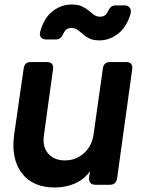

<svg xmlns="http://www.w3.org/2000/svg" viewBox="-20 -819 634 851"><path d="M223 12Q124 12 76 -52.5Q28 -117 43 -224L85 -516Q89 -544 116 -544H188Q219 -544 215 -512L175 -222Q167 -170 193 -139Q219 -108 268 -108Q316 -108 352 -140Q388 -172 395 -225L436 -516Q440 -544 468 -544H539Q570 -544 566 -512L499 -28Q494 0 467 0H403Q388 0 380.5 -8.5Q373 -17 375 -32L379 -60Q352 -23 311.5 -5.5Q271 12 223 12ZM421 -640Q393 -640 376 -648.5Q359 -657 347.5 -667.5Q336 -678 324 -686.5Q312 -695 295 -695Q272 -695 261 -670Q255 -657 247.5 -650.5Q240 -644 227 -644H186Q170 -644 162 -653Q154 -662 158 -678Q175 -740 213.5 -769.5Q252 -799 297 -799Q325 -799 342.5 -791Q360 -783 372.5 -772.5Q385 -762 396.5 -753.5Q408 -745 424 -745Q449 -745 459 -770Q465 -782 472 -788.5Q479 -795 493 -795H534Q549 -795 556.5 -782.5Q564 -770 556 -749Q537 -694 500 -667Q463 -640 421 -640Z"/></svg>

Font: Pitagon Sans Text Bold
Style: Italic
Weight: 700
Italic angle: -8°
Designer: Travis Tran
Foundry: Pitagon
Version: Version 1.001; ttfautohint (v1.8.4.7-5d5b);gftools[0.9.26]